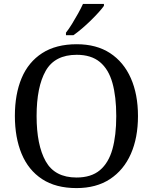

<svg xmlns="http://www.w3.org/2000/svg" viewBox="-20 -951 782 981"><path d="M371 10Q265 10 195 -36Q125 -82 90.5 -165Q56 -248 56 -359Q56 -470 90.5 -552Q125 -634 195.5 -679.5Q266 -725 372 -725Q473 -725 542.5 -679.5Q612 -634 648.5 -551.5Q685 -469 685 -358Q685 -247 648.5 -164.5Q612 -82 542 -36Q472 10 371 10ZM371 -44Q446 -44 490.5 -81.5Q535 -119 554.5 -189Q574 -259 574 -358Q574 -457 554.5 -527Q535 -597 490.5 -634Q446 -671 372 -671Q260 -671 213.5 -589Q167 -507 167 -358Q167 -210 213.5 -127Q260 -44 371 -44ZM317 -784Q332 -803 348 -829Q364 -855 379 -882Q394 -909 404 -931H511V-921Q502 -908 484 -888Q466 -868 443.5 -846Q421 -824 398 -804.5Q375 -785 355 -771H317Z"/></svg>

Font: Noto Serif Kannada
Style: Regular
Weight: 400
Designer: Universal Thirst, Indian Type Foundry and the Monotype Design Team
Foundry: Monotype Imaging Inc.
Version: Version 2.003